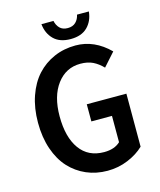

<svg xmlns="http://www.w3.org/2000/svg" viewBox="-123 -915 846 1015"><g transform="rotate(-15 300.0 -407.5)"><path d="M201.2 -827.1H267.1Q272 -802.7 287.6 -786.9Q303.2 -771 331.1 -771Q358.9 -771 375 -786.9Q391.1 -802.7 396 -827.1H460.9Q455.6 -775.4 423.1 -743.2Q390.6 -710.9 331.1 -710.9Q271.5 -710.9 239 -743.2Q206.5 -775.4 201.2 -827.1ZM339.8 12.2Q277.3 12.2 224.4 -10.7Q171.4 -33.7 132.3 -76.2Q93.3 -118.7 71 -183.3Q48.8 -248 48.8 -328.1Q48.8 -407.7 71.3 -472.7Q93.8 -537.6 133.3 -581.1Q172.9 -624.5 227.3 -648.2Q281.7 -671.9 345.2 -671.9Q448.7 -671.9 530.8 -589.8L466.8 -518.1Q441.9 -543.9 413.6 -557.9Q385.3 -571.8 345.2 -571.8Q266.1 -571.8 217 -506.6Q168 -441.4 168 -331.1Q168 -216.8 214.4 -152.3Q260.7 -87.9 347.2 -87.9Q404.3 -87.9 436 -118.2V-262.2H323.2V-356H540V-65.9Q505.4 -32.2 452.4 -10Q399.4 12.2 339.8 12.2Z"/></g></svg>

Font: Office Code Pro Medium
Style: Regular
Weight: 500
Designer: Nathan Rutzky & Paul D. Hunt
Foundry: Adobe Systems Incorporated
Version: Version 1.004;PS 001.004;hotconv 1.0.70;makeotf.lib2.5.58329